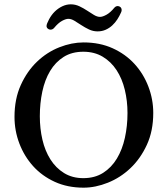

<svg xmlns="http://www.w3.org/2000/svg" viewBox="-20 -847 775 887"><path d="M366 -651Q441 -651 500.5 -624Q560 -597 601.5 -551.5Q643 -506 665.5 -447Q688 -388 688 -325Q688 -242 658.5 -178Q629 -114 582.5 -70Q536 -26 478.5 -3Q421 20 366 20Q292 20 233 -7Q174 -34 133 -79.5Q92 -125 69.5 -184Q47 -243 47 -307Q47 -390 76 -454Q105 -518 151 -562Q197 -606 254 -628.5Q311 -651 366 -651ZM365 -24Q418 -24 456.5 -48.5Q495 -73 520 -114.5Q545 -156 557 -210.5Q569 -265 569 -325Q569 -381 556.5 -432.5Q544 -484 518.5 -523Q493 -562 454.5 -585Q416 -608 365 -608Q312 -608 274 -584Q236 -560 211.5 -519Q187 -478 175.5 -424Q164 -370 164 -310Q164 -253 176 -201.5Q188 -150 213 -110.5Q238 -71 276 -47.5Q314 -24 365 -24ZM539 -789Q532 -773 522 -757.5Q512 -742 498.5 -729.5Q485 -717 468 -709.5Q451 -702 431 -702Q410 -702 391 -711Q372 -720 355.5 -731Q339 -742 324 -751Q309 -760 296 -760Q284 -760 266.5 -750.5Q249 -741 230 -718Q223 -710 213 -710Q206 -710 200.5 -715Q195 -720 195 -727Q195 -736 206.5 -757.5Q218 -779 233.5 -794Q249 -809 268 -818Q287 -827 307 -827Q328 -827 347 -818Q366 -809 382.5 -798Q399 -787 414 -778Q429 -769 442 -769Q454 -769 472 -779Q490 -789 508 -811Q515 -819 524 -819Q531 -819 536.5 -814Q542 -809 542 -800Q542 -795 539 -789Z"/></svg>

Font: Alice
Style: Regular
Weight: 400
Designer: Cyreal (www.cyreal.org)
Foundry: Cyreal (www.cyreal.org)
Version: Version 1.010